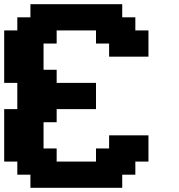

<svg xmlns="http://www.w3.org/2000/svg" viewBox="-20 -895 852 915"><path d="M125 0H562.5V-62.5H625V-125H687.5V-250H500V-187.5H437.5V-125H250V-187.5H187.5V-312.5H250V-375H437.5V-500H250V-562.5H187.5V-687.5H250V-750H437.5V-687.5H500V-625H687.5V-750H625V-812.5H562.5V-875H125V-812.5H62.5V-750H0V-500H62.5V-375H0V-125H62.5V-62.5H125Z"/></svg>

Font: Faithful 32x
Style: Semibold
Weight: 400
Foundry: Faithful Resource Pack
Version: Version 1.0; January 27, 2023